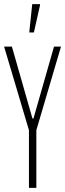

<svg xmlns="http://www.w3.org/2000/svg" viewBox="-26 -915 317 935"><path d="M115 0V-281L-6 -688H32L132 -338H137L237 -688H271L151 -281V0ZM117 -757V-762L131 -895H169V-890L139 -757Z"/></svg>

Font: Saira Ultra Condensed Thin
Style: Regular
Weight: 100
Width: 1
Designer: Hector Gatti with collaboration of the Omnibus-Type team
Foundry: Omnibus-Type
Version: Version 1.001; ttfautohint (v1.8)